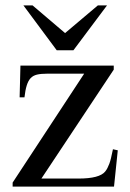

<svg xmlns="http://www.w3.org/2000/svg" viewBox="-20 -694 484 714"><path d="M404 0H27V-15L293 -420H155Q132 -420 117.5 -416.5Q103 -413 94 -403.5Q85 -394 79.5 -376.5Q74 -359 71 -332H53L56 -450H403V-435L134 -30H272Q350 -30 371 -56Q376 -62 379.5 -69Q383 -76 386.5 -85Q390 -94 393 -107Q396 -120 400 -139L418 -135ZM253 -507H191L67 -674H101L222 -571L344 -674H378Z"/></svg>

Font: Klingon pIqaD Mandel
Style: Regular
Weight: 400
Width: 0
Designer: Mike Neff (qa'vaj)
Foundry: Mike Neff and Michael Everson
Version: Version 2.003